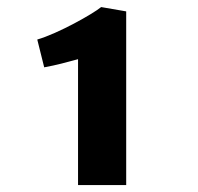

<svg xmlns="http://www.w3.org/2000/svg" viewBox="-20 -852 561 543"><path d="M200.7 -328.6H336.9V-819.8L266.1 -832C243.2 -813 144.5 -757.3 85.4 -740.2L105 -661.6C140.6 -668 168 -675.8 200.7 -684.6Z"/></svg>

Font: Merriweather Sans
Style: Bold
Weight: 700
Designer: Eben Sorkin ( eben@eyebytes.com )
Foundry: Eben Sorkin
Version: Version 1.003